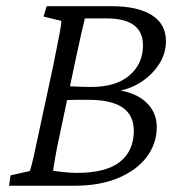

<svg xmlns="http://www.w3.org/2000/svg" viewBox="-20 -593 577 613"><path d="M75.2 -46.9Q80.1 -60.5 86.9 -90.3Q93.8 -120.1 107.4 -185.5L149.4 -380.9Q163.1 -449.2 169.4 -481.4Q175.8 -513.7 175.8 -526.4L119.1 -540L128.9 -573.2H336.9Q418.9 -573.2 464.4 -544.9Q509.8 -516.6 509.8 -460.9Q509.8 -421.9 487.3 -387.2Q464.8 -352.5 427.2 -329.1Q389.6 -305.7 345.7 -300.8L332 -307.6Q402.3 -303.7 441.4 -271Q480.5 -238.3 480.5 -187.5Q480.5 -134.8 448.7 -92.3Q417 -49.8 357.9 -24.9Q298.8 0 218.8 0H8.8L13.7 -33.2ZM172.9 -172.9Q163.1 -128.9 156.7 -92.8Q150.4 -56.6 149.4 -47.9Q161.1 -45.9 183.6 -43.5Q206.1 -41 224.6 -41Q318.4 -41 362.8 -76.2Q407.2 -111.3 407.2 -175.8Q407.2 -224.6 371.6 -249.5Q335.9 -274.4 261.7 -274.4Q240.2 -274.4 227.5 -274.4Q214.8 -274.4 204.1 -273.9Q193.4 -273.4 177.7 -272.5L188.5 -318.4Q209 -317.4 227.5 -316.4Q246.1 -315.4 270.5 -315.4Q350.6 -315.4 393.6 -352.5Q436.5 -389.6 436.5 -448.2Q436.5 -534.2 320.3 -534.2H251Q249 -527.3 240.2 -488.8Q231.4 -450.2 221.7 -404.3Z"/></svg>

Font: Crimson Pro ExtraLight Light
Style: Italic
Weight: 300
Italic angle: -12°
Version: Version 1.002